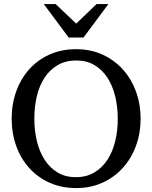

<svg xmlns="http://www.w3.org/2000/svg" viewBox="-20 -936 771 972"><path d="M576.2 -334Q576.2 -395 563 -449Q549.8 -502.9 523.4 -543.2Q497.1 -583.5 457.8 -606.7Q418.5 -629.9 366.2 -629.9Q312 -629.9 272 -606.4Q231.9 -583 205.6 -542.7Q179.2 -502.4 166.5 -449Q153.8 -395.5 153.8 -335.9Q153.8 -275.9 166.7 -221.9Q179.7 -168 205.8 -127.4Q231.9 -86.9 271.2 -63Q310.5 -39.1 363.8 -39.1Q418 -39.1 457.8 -63Q497.6 -86.9 523.9 -127.2Q550.3 -167.5 563.2 -220.9Q576.2 -274.4 576.2 -334ZM691.9 -335Q691.9 -262.2 668.5 -198.2Q645 -134.3 602.3 -86.7Q559.6 -39.1 499.5 -11.5Q439.5 16.1 366.2 16.1Q292.5 16.1 232.2 -10.5Q171.9 -37.1 128.9 -84.5Q85.9 -131.8 62.5 -196Q39.1 -260.3 39.1 -335.9Q39.1 -409.2 62 -473.1Q85 -537.1 127.4 -584.7Q169.9 -632.3 230.2 -659.7Q290.5 -687 365.2 -687Q439.5 -687 499.8 -659.2Q560.1 -631.3 602.8 -583.5Q645.5 -535.6 668.7 -471.7Q691.9 -407.7 691.9 -335ZM402.8 -746.1H327.6L201.7 -915.5H261.7L365.7 -816.4L468.8 -915.5H528.8Z"/></svg>

Font: Charis SIL Afr
Style: Regular
Weight: 400
Foundry: SIL International
Version: Version 5.000